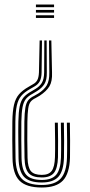

<svg xmlns="http://www.w3.org/2000/svg" viewBox="-20 -620 398 847"><path d="M165.2 -441.5 163.5 -300.2Q163 -275.5 155.4 -261.4Q147.8 -247.2 131.2 -238L112.5 -227.2Q87.5 -213.2 73.8 -197Q60 -180.8 54.2 -154.2Q48.5 -127.8 47.8 -83.2Q47.2 -40 47.6 -1.6Q48 36.8 48.5 76.8Q49.5 141 76 168.5Q102.5 196 164.5 196Q221.8 196 247.6 167.9Q273.5 139.8 275.5 75.5Q276.5 39.8 276.1 0Q275.8 -39.8 275 -78.8H288.2Q289 -40.5 289.2 -0.1Q289.5 40.2 288.8 76Q286.5 146 257.4 176.6Q228.2 207.2 164.5 207.2Q95.8 207.2 66 177Q36.2 146.8 35.2 76.8Q34.5 35.5 34.2 -2.4Q34 -40.2 34.5 -83.2Q35.2 -129.8 41.9 -158Q48.5 -186.2 64 -204.1Q79.5 -222 106.5 -237.2L125.2 -248.2Q138 -254.8 144.4 -266.2Q150.8 -277.8 151.8 -300.2L154.8 -441.5ZM185.8 -441.5 186.5 -300.2Q187 -267 175.8 -249.1Q164.5 -231.2 143 -218L124.5 -206.8Q104.8 -196.5 94.2 -183.4Q83.8 -170.2 79.4 -147.1Q75 -124 74.2 -83.2Q73.5 -39 74 -1.8Q74.5 35.5 75 76.5Q76 129.5 96.1 151.6Q116.2 173.8 164.5 173.8Q208.5 173.8 227.9 151Q247.2 128.2 249 74.8Q250 39.5 249.6 0.2Q249.2 -39 248.5 -78.8H261.8Q262.5 -38.8 262.8 0.8Q263 40.2 262.2 75Q260.5 134 237.9 159.5Q215.2 185 164.5 185Q109.2 185 86 160.1Q62.8 135.2 61.8 76.8Q61.2 36 60.8 -1.8Q60.2 -39.5 61 -83.2Q61.8 -126 66.9 -150.9Q72 -175.8 84.2 -190.4Q96.5 -205 118.5 -217L137.2 -228.2Q154.5 -238.5 164.4 -254.1Q174.2 -269.8 174.8 -300.2L175.5 -441.5ZM206.5 -441.5 209.5 -300.2Q211.2 -261.2 198.1 -239.4Q185 -217.5 155 -197.8L137.2 -187.5Q122.8 -180.8 115.1 -171.2Q107.5 -161.8 104.5 -141.6Q101.5 -121.5 100.8 -83Q100 -39.8 100.4 -2.1Q100.8 35.5 101.5 76.5Q102.5 118.2 116.2 134.9Q130 151.5 164.5 151.5Q195.2 151.5 208.2 133.9Q221.2 116.2 222.5 73.5Q223.5 40.2 223.1 0.9Q222.8 -38.5 222 -78.8H235.2Q236 -37.8 236.2 1.2Q236.5 40.2 235.8 74Q234.2 122.2 218.1 142.5Q202 162.8 164.5 162.8Q123 162.8 106.1 143.4Q89.2 124 88.2 76.5Q87.8 35.8 87.2 -1.9Q86.8 -39.5 87.5 -83Q88.2 -123 91.9 -144.8Q95.5 -166.5 104.5 -177.6Q113.5 -188.8 130.5 -197L149.2 -207.8Q174.2 -223.5 186.2 -243.5Q198.2 -263.5 197.5 -300.2L196.2 -441.5ZM218.5 -552.8V-540.8H138.5V-552.8ZM218.5 -576.2V-564.5H138.5V-576.2ZM218.5 -600V-588.2H138.5V-600Z"/></svg>

Font: Big Shoulders Inline Display
Style: Regular
Weight: 400
Designer: Patric King
Foundry: XO Type Co
Version: Version 1.000